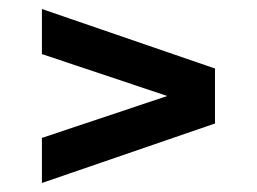

<svg xmlns="http://www.w3.org/2000/svg" viewBox="-20 -525 570 426"><path d="M73 -505 457 -373V-251L73 -119V-219L414 -333V-291L73 -405Z"/></svg>

Font: Changa Medium
Style: Regular
Weight: 500
Designer: Eduardo Rodriguez Tunni
Foundry: Eduardo Rodriguez Tunni
Version: Version 3.003